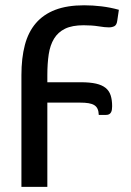

<svg xmlns="http://www.w3.org/2000/svg" viewBox="-20 -536 494 726"><path d="M61 -252Q61 -316.5 74 -365.8Q87 -415 115.5 -448.2Q144 -481.5 189 -498.8Q234 -516 298 -516Q331 -516 364 -512Q397 -508 429.5 -499L423.5 -458.5Q421.5 -442 412.8 -437.2Q404 -432.5 391.5 -432.5Q377 -432.5 352.5 -436.5Q328 -440.5 296 -440.5Q253 -440.5 226.2 -427.5Q199.5 -414.5 184.5 -390Q169.5 -365.5 164.2 -330.5Q159 -295.5 159 -252V-225H285.5Q320 -225 343 -219.8Q366 -214.5 379.5 -203.5Q393 -192.5 398.5 -175.2Q404 -158 404 -134.5Q404 -128.5 403.2 -122.5Q402.5 -116.5 400.2 -112Q398 -107.5 393.5 -104.5Q389 -101.5 381 -101.5H353.5Q353 -115 349 -124Q345 -133 336.8 -138.2Q328.5 -143.5 315 -145.8Q301.5 -148 282 -148H159V170.5H61Z"/></svg>

Font: Lato 2
Style: Regular
Weight: 500
Designer: Lukasz Dziedzic with Adam Twardoch and Botio Nikoltchev
Foundry: tyPoland Lukasz Dziedzic
Version: Version 2.015; 2015-08-06; http://www.latofonts.com/